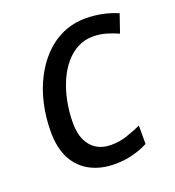

<svg xmlns="http://www.w3.org/2000/svg" viewBox="-107 -631 660 726"><g transform="rotate(-20 222.5 -268.0)"><path d="M234 10Q179 10 136.5 -12Q94 -34 70.5 -77.5Q47 -121 47 -187Q47 -245 59 -298Q71 -351 94 -396Q117 -441 150 -475Q183 -509 225 -527.5Q267 -546 317 -546Q352 -546 385 -539Q418 -532 445 -520L420 -447Q400 -456 374.5 -464Q349 -472 318 -472Q286 -472 258 -457.5Q230 -443 207.5 -416.5Q185 -390 169.5 -354.5Q154 -319 145.5 -277Q137 -235 137 -189Q137 -149 150 -121Q163 -93 187 -78Q211 -63 245 -63Q279 -63 309 -73Q339 -83 368 -96V-22Q341 -8 307.5 1Q274 10 234 10Z"/></g></svg>

Font: Noto Sans Display
Style: Italic
Weight: 400
Italic angle: -12°
Designer: Monotype Design Team
Foundry: Monotype Imaging Inc.
Version: Version 2.003